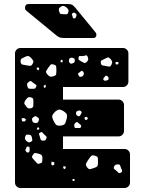

<svg xmlns="http://www.w3.org/2000/svg" viewBox="-20 -940 707 960"><path d="M82 0Q71 0 63 -8Q55 -16 55 -27V-673Q55 -684 63 -692Q71 -700 82 -700H595Q606 -700 614 -692Q622 -684 622 -673V-532Q622 -521 614 -513Q606 -505 595 -505H295V-442H573Q584 -442 592 -434Q600 -426 600 -415V-285Q600 -274 592 -266Q584 -258 573 -258H295V-195H603Q614 -195 622 -187Q630 -179 630 -168V-27Q630 -16 622 -8Q614 0 603 0ZM418 -657Q414 -665 408.5 -663Q403 -661 395 -660Q386 -659 380 -660Q374 -661 373 -652Q371 -643 375 -640Q379 -637 388 -632Q396 -628 400.5 -625.5Q405 -623 412 -629Q420 -636 421 -641.5Q422 -647 418 -657ZM135 -651Q128 -658 122.5 -659.5Q117 -661 108 -657Q96 -651 89 -647.5Q82 -644 83 -631Q85 -618 93 -617Q101 -616 114 -613Q125 -611 131.5 -611Q138 -611 143 -621Q149 -631 146 -636.5Q143 -642 135 -651ZM531 -647Q524 -654 518.5 -652.5Q513 -651 504 -646Q494 -641 488.5 -638.5Q483 -636 484 -625Q486 -614 492 -613Q498 -612 509 -610Q519 -608 525.5 -607Q532 -606 537 -616Q542 -626 540.5 -632Q539 -638 531 -647ZM354 -636Q354 -643 352.5 -646Q351 -649 345 -650Q338 -652 334.5 -651.5Q331 -651 327 -646Q321 -636 328 -626Q332 -621 335.5 -621.5Q339 -622 345 -624Q354 -627 354 -636ZM294 -637 288 -642 283 -637V-629L292 -628ZM574 -627 565 -631 557 -628 559 -618H569ZM249 -617Q237 -621 232.5 -616Q228 -611 221 -601Q214 -591 211 -585.5Q208 -580 215 -570Q223 -560 229.5 -557.5Q236 -555 248 -559Q260 -563 261 -569.5Q262 -576 262 -588Q262 -600 261 -607Q260 -614 249 -617ZM169 -604 163 -599 165 -592 174 -589 176 -599ZM393 -584Q389 -587 386 -585Q383 -583 379 -579Q375 -576 372 -574.5Q369 -573 371 -568Q373 -562 375 -559Q377 -556 384 -556Q394 -556 398 -567Q402 -577 393 -584ZM513 -561Q508 -563 506.5 -560Q505 -557 501 -553Q498 -549 496.5 -546.5Q495 -544 498 -540Q502 -535 511 -537Q516 -539 519.5 -540Q523 -541 523 -546Q524 -557 513 -561ZM147 -525Q140 -530 136.5 -533.5Q133 -537 126 -532Q118 -527 116 -522Q114 -517 117 -508Q119 -499 123.5 -497.5Q128 -496 137 -496Q147 -496 152 -496.5Q157 -497 161 -506Q164 -514 159 -517Q154 -520 147 -525ZM208 -517 199 -512 198 -506 204 -499 209 -507ZM136 -453Q125 -456 120 -452.5Q115 -449 108 -440Q102 -431 101.5 -425.5Q101 -420 108 -412Q114 -403 119.5 -399.5Q125 -396 136 -399Q146 -403 146.5 -409Q147 -415 147 -426Q147 -437 146.5 -443Q146 -449 136 -453ZM295 -386Q282 -393 274.5 -392Q267 -391 256 -382Q245 -371 242 -363.5Q239 -356 245 -342Q252 -326 258.5 -318Q265 -310 283 -312Q301 -314 305.5 -322.5Q310 -331 314 -349Q317 -364 312.5 -371Q308 -378 295 -386ZM386 -383Q380 -390 370 -386Q364 -384 362 -381.5Q360 -379 360 -373Q361 -362 372 -359Q377 -358 379 -360.5Q381 -363 384 -368Q387 -373 388 -376Q389 -379 386 -383ZM167 -354Q162 -358 158.5 -359Q155 -360 150 -356Q143 -352 141 -348.5Q139 -345 141 -337Q143 -330 147 -327.5Q151 -325 159 -325Q166 -325 169 -328Q172 -331 174 -338Q176 -344 174.5 -347Q173 -350 167 -354ZM420 -350 411 -356 402 -352 405 -341H415ZM101 -350 88 -348 90 -334 102 -332 111 -341ZM377 -321Q371 -325 368.5 -328.5Q366 -332 360 -328Q348 -320 352 -307Q353 -300 357.5 -300Q362 -300 369 -300Q376 -300 379.5 -300Q383 -300 385 -306Q387 -312 384.5 -314.5Q382 -317 377 -321ZM171 -304 166 -301 164 -293 173 -291 177 -298ZM203 -266Q196 -272 192.5 -277Q189 -282 181 -277Q173 -273 175.5 -267.5Q178 -262 180 -253Q182 -246 183.5 -242Q185 -238 192 -237Q201 -236 205 -238Q209 -240 212 -248Q215 -255 211.5 -258Q208 -261 203 -266ZM127 -266Q119 -267 114.5 -267Q110 -267 107 -259Q101 -246 111 -236Q118 -230 123 -228.5Q128 -227 136 -232Q143 -236 141.5 -241Q140 -246 139 -254Q137 -265 127 -266ZM128 -191Q128 -197 128 -201.5Q128 -206 121 -207Q115 -209 113.5 -205Q112 -201 109 -195Q105 -189 109 -184Q113 -180 115 -178Q117 -176 122 -178Q129 -181 128 -191ZM192 -148Q192 -158 189.5 -162.5Q187 -167 178 -170Q165 -174 158 -175Q151 -176 144 -165Q137 -155 142.5 -149.5Q148 -144 155 -135Q162 -127 166 -123Q170 -119 180 -123Q190 -126 191 -131.5Q192 -137 192 -148ZM456 -161Q442 -166 436 -160Q430 -154 422 -142Q414 -130 410.5 -122.5Q407 -115 415 -104Q424 -92 432 -94.5Q440 -97 453 -101Q464 -105 467 -110Q470 -115 470 -126Q470 -141 469.5 -149Q469 -157 456 -161ZM252 -128 238 -132 236 -118 244 -112 251 -117ZM584 -103Q582 -110 580 -114Q578 -118 571 -118Q562 -118 557.5 -116Q553 -114 550 -106Q547 -99 550.5 -95.5Q554 -92 561 -87Q568 -81 572.5 -76.5Q577 -72 585 -77Q593 -83 590 -88.5Q587 -94 584 -103ZM307 -108 297 -109 296 -99 304 -94 309 -101ZM351 -45H343L342 -38L349 -34L354 -39ZM299 -750Q283 -750 274 -755Q265 -760 257 -767L110 -888Q105 -893 105 -900Q105 -920 124 -920H320Q331 -920 338.5 -917Q346 -914 357 -901L457 -779Q462 -774 462 -766Q462 -750 446 -750ZM311 -904Q302 -910 296.5 -910.5Q291 -911 282 -905Q274 -899 274 -893.5Q274 -888 277 -879Q280 -871 284.5 -870Q289 -869 297 -869Q306 -869 312 -868.5Q318 -868 321 -877Q324 -887 321.5 -892Q319 -897 311 -904ZM359 -872Q354 -876 351 -877Q348 -878 343 -874Q338 -871 339.5 -868Q341 -865 342 -860Q344 -854 344.5 -851Q345 -848 351 -848Q356 -848 357.5 -850.5Q359 -853 361 -858Q365 -868 359 -872Z"/></svg>

Font: Rubik Moonrocks
Style: Regular
Weight: 400
Designer: Hubert and Fischer, NaN
Foundry: Hubert and Fischer, NaN
Version: Version 2.200